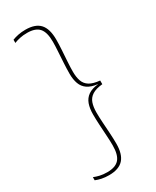

<svg xmlns="http://www.w3.org/2000/svg" viewBox="-204 -733 739 908"><g transform="rotate(-30 166.0 -279.0)"><path d="M34 -662.5V-645Q47 -650.5 65 -654.5Q83 -658.5 105.5 -658.5Q150.5 -658.5 170.5 -636Q190.5 -613.5 190.5 -561.5Q190.5 -538.5 188.5 -508.5Q186.5 -478.5 184.8 -447.5Q183 -416.5 183 -390.5Q183 -359 191.5 -335.8Q200 -312.5 220 -298.8Q240 -285 274.5 -281V-275.5L275.5 -280.5Q240.5 -277 220.2 -262.8Q200 -248.5 191.5 -224.8Q183 -201 183 -168.5Q183 -142 184.8 -110.8Q186.5 -79.5 188.5 -49.2Q190.5 -19 190.5 4.5Q190.5 56.5 170.5 79.2Q150.5 102 105.5 102Q83 102 65 97.8Q47 93.5 34 88V105Q48 111 66.2 114.8Q84.5 118.5 106 118.5Q159.5 118.5 184.5 91Q209.5 63.5 209.5 6Q209.5 -20.5 207.5 -51.8Q205.5 -83 203.5 -113.5Q201.5 -144 201.5 -167.5Q201.5 -198.5 209 -220Q216.5 -241.5 236.2 -254.2Q256 -267 292.5 -270.5V-290.5Q256 -294 236.2 -306.2Q216.5 -318.5 209 -339.8Q201.5 -361 201.5 -391Q201.5 -415 203.5 -445.2Q205.5 -475.5 207.5 -506.2Q209.5 -537 209.5 -562.5Q209.5 -620.5 184.8 -648Q160 -675.5 106 -675.5Q84.5 -675.5 66.2 -671.8Q48 -668 34 -662.5Z"/></g></svg>

Font: Anek Malayalam Thin
Style: Regular
Weight: 250
Version: Version 1.003